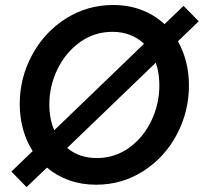

<svg xmlns="http://www.w3.org/2000/svg" viewBox="-20 -747 831 783"><path d="M171.4 -63.5 88.4 16.1 26.4 -47.4 113.3 -130.9Q87.4 -170.9 74 -219.7Q60.5 -268.6 60.5 -322.8Q60.5 -429.2 110.6 -522.2Q160.6 -615.2 248 -670.9Q335.4 -726.6 441.4 -726.6Q504.4 -726.6 557.6 -706.3Q610.8 -686 650.9 -648.4L728.5 -723.1L790.5 -660.2L705.6 -578.6Q727.5 -540 739 -494.4Q750.5 -448.7 750.5 -398.9Q750.5 -291.5 700.9 -198.2Q651.4 -105 564.5 -49.3Q477.5 6.3 372.1 6.3Q313 6.3 262.2 -11.7Q211.4 -29.8 171.4 -63.5ZM629.9 -399.4Q629.9 -450.2 615.2 -491.2L253.9 -143.6Q303.2 -102.5 374.5 -102.5Q448.2 -102.5 506.6 -144.5Q564.9 -186.5 597.4 -254.9Q629.9 -323.2 629.9 -399.4ZM201.2 -215.8 567.4 -568.4Q543 -591.8 510.5 -604.5Q478 -617.2 438.5 -617.2Q365.2 -617.2 306.4 -575.2Q247.6 -533.2 214.4 -464.8Q181.2 -396.5 181.2 -320.8Q181.2 -262.7 201.2 -215.8Z"/></svg>

Font: Reddit Sans Chocolate SemiBold
Style: Italic
Weight: 600
Italic angle: -11.25°
Designer: Stephen Hutchings
Version: Version 1.013